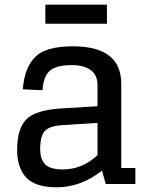

<svg xmlns="http://www.w3.org/2000/svg" viewBox="-20 -783 648 817"><path d="M430 0H556V-68H496V-426Q496 -586 290 -586Q175 -586 129.5 -540.5Q84 -495 77 -403L161 -399Q164 -455 190.5 -480.5Q217 -506 287 -506Q335 -506 365 -485.5Q395 -465 395 -420V-331L232 -321Q127 -313 90 -273Q53 -233 53 -146Q53 -68 92 -27Q131 14 221 14Q324 14 414 -57ZM247 -62Q195 -62 173 -83Q151 -104 151 -149Q151 -205 171.5 -226.5Q192 -248 251 -251L395 -260V-123Q331 -62 247 -62ZM173 -682H435V-763H173Z"/></svg>

Font: Glegoo
Style: Bold
Weight: 700
Version: Version 2.0.1; ttfautohint (v0.9) -r 48 -G 60